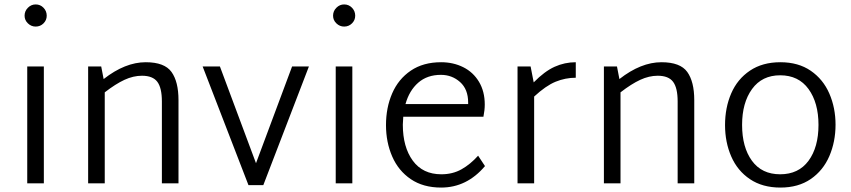

<svg xmlns="http://www.w3.org/2000/svg" viewBox="-20 -828 3842 867"><path d="M91 -757Q91 -778 106 -793Q121 -808 141 -808Q162 -808 176.5 -793Q191 -778 191 -757Q191 -737 176.5 -722.5Q162 -708 141 -708Q121 -708 106 -722.5Q91 -737 91 -757ZM103 -528H178V0H103Z M786 -376V0H711V-370Q711 -431 690.5 -458.5Q670 -486 621 -486Q582 -486 542 -467.5Q502 -449 453 -411V0H378V-528H437L448 -471Q545 -547 638 -547Q723 -547 754.5 -503Q786 -459 786 -376Z M1375 -528 1169 8H1102L895 -528H973L1136 -91L1299 -528Z M1484 -757Q1484 -778 1499 -793Q1514 -808 1534 -808Q1555 -808 1569.5 -793Q1584 -778 1584 -757Q1584 -737 1569.5 -722.5Q1555 -708 1534 -708Q1514 -708 1499 -722.5Q1484 -737 1484 -757ZM1496 -528H1571V0H1496Z M2170 -78Q2088 19 1972 19Q1891 19 1835 -19Q1779 -57 1751 -121.5Q1723 -186 1723 -263Q1723 -342 1751 -406.5Q1779 -471 1835 -509Q1891 -547 1972 -547Q2027 -547 2072 -524.5Q2117 -502 2143 -458.5Q2169 -415 2169 -356Q2169 -331 2163 -301H1801Q1799 -277 1799 -265Q1799 -164 1844 -102.5Q1889 -41 1973 -41Q2024 -41 2064 -63.5Q2104 -86 2139 -125ZM1811 -358H2094V-365Q2094 -425 2057.5 -457.5Q2021 -490 1971 -490Q1909 -490 1868.5 -454.5Q1828 -419 1811 -358Z M2580 -477Q2533 -477 2489 -459Q2445 -441 2392 -392V0H2317V-528H2376L2390 -456Q2439 -506 2484.5 -526.5Q2530 -547 2580 -547Z M3115 -376V0H3040V-370Q3040 -431 3019.5 -458.5Q2999 -486 2950 -486Q2911 -486 2871 -467.5Q2831 -449 2782 -411V0H2707V-528H2766L2777 -471Q2874 -547 2967 -547Q3052 -547 3083.5 -503Q3115 -459 3115 -376Z M3254 -263Q3254 -342 3282 -406.5Q3310 -471 3366.5 -509Q3423 -547 3504 -547Q3585 -547 3641 -508.5Q3697 -470 3725 -405.5Q3753 -341 3753 -265Q3753 -188 3725 -123Q3697 -58 3641 -19.5Q3585 19 3504 19Q3423 19 3366.5 -19Q3310 -57 3282 -121.5Q3254 -186 3254 -263ZM3676 -264Q3676 -364 3631 -426Q3586 -488 3503 -488Q3421 -488 3376 -426Q3331 -364 3331 -264Q3331 -163 3375.5 -102Q3420 -41 3503 -41Q3586 -41 3631 -102Q3676 -163 3676 -264Z"/></svg>

Font: Martel Sans Light
Style: Regular
Weight: 300
Designer: Dan Reynolds and Mathieu Réguer
Foundry: Dan Reynolds and Mathieu Réguer
Version: Version 1.002; ttfautohint (v1.1) -l 5 -r 5 -G 72 -x 0 -D la